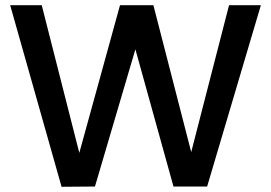

<svg xmlns="http://www.w3.org/2000/svg" viewBox="-20 -715 1039 736"><path d="M980 -695 774 0H645L499 -526L344 0L216 1L19 -695H140L284 -129L440 -695H568L713 -132L858 -695Z"/></svg>

Font: Poppins-tnum Medium
Style: Regular
Weight: 500
Designer: Ninad Kale (Devanagari), Jonny Pinhorn (Latin)
Foundry: Indian Type Foundry
Version: Version 4.004